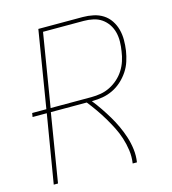

<svg xmlns="http://www.w3.org/2000/svg" viewBox="-109 -825 819 914"><g transform="rotate(-15 300.0 -367.5)"><path d="M43 0 99 -337H29L32 -356H102L164 -735H383Q409 -735 435 -729.5Q461 -724 482 -710.5Q503 -697 517 -676Q531 -655 537.5 -630.5Q544 -606 544 -579.5Q544 -553 540 -526Q536 -501 528 -476Q520 -451 505 -428.5Q490 -406 469.5 -387.5Q449 -369 425 -357.5Q401 -346 375.5 -341.5Q350 -337 324 -337H321Q340 -313 357 -288Q374 -263 389.5 -237Q405 -211 418 -183Q431 -155 440.5 -125.5Q450 -96 454 -64Q458 -32 453 0H432Q437 -33 432.5 -65Q428 -97 418.5 -126.5Q409 -156 395 -183.5Q381 -211 365.5 -237Q350 -263 332.5 -288Q315 -313 296 -337H119L64 0ZM123 -356H324Q347 -356 370.5 -360Q394 -364 416 -375Q438 -386 456.5 -402.5Q475 -419 488 -439.5Q501 -460 508.5 -483Q516 -506 519 -529Q523 -552 523.5 -576Q524 -600 518.5 -622Q513 -644 500.5 -662.5Q488 -681 470 -693.5Q452 -706 429 -711Q406 -716 383 -716H182Z"/></g></svg>

Font: Iosevka Curly ThExObl
Style: Regular
Weight: 100
Width: 7
Italic angle: -9°
Monospace: yes
Designer: Belleve Invis
Foundry: Belleve Invis
Version: Version 11.1.0; ttfautohint (v1.8.3)